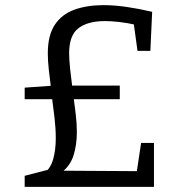

<svg xmlns="http://www.w3.org/2000/svg" viewBox="-20 -727 720 747"><path d="M76 0V-43L177 -69L150 -51Q177 -72 187 -108Q197 -144 197 -189Q197 -227 192 -270Q187 -313 181 -357L197 -341H76V-386L189 -394L179 -380Q174 -418 170 -454.5Q166 -491 166 -519Q166 -590 193.5 -631Q221 -672 270 -689.5Q319 -707 382 -707Q425 -707 473 -700Q521 -693 572 -681L565 -529H515L499 -645L510 -630Q475 -638 444 -641.5Q413 -645 388 -645Q322 -645 285.5 -617.5Q249 -590 249 -520Q249 -495 253 -457Q257 -419 262 -382L245 -394H446V-341H251L265 -359Q270 -321 274.5 -284Q279 -247 279 -213Q279 -163 266 -122Q253 -81 217 -54L207 -63L526 -61L510 -45L529 -171H579V0Z"/></svg>

Font: Bitter Thin
Style: Regular
Weight: 400
Version: Version 3.021